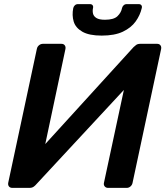

<svg xmlns="http://www.w3.org/2000/svg" viewBox="-20 -913 804 933"><path d="M40 0Q29 0 23.5 -7Q18 -14 20 -25L159 -675Q161 -686 169.5 -693Q178 -700 188 -700H279Q289 -700 294.5 -693Q300 -686 298 -675L200 -213L629 -684Q634 -689 641.5 -694.5Q649 -700 661 -700H744Q754 -700 759.5 -693Q765 -686 763 -675L624 -24Q622 -14 614 -7Q606 0 596 0H505Q495 0 489 -7Q483 -14 485 -24L582 -476L155 -16Q152 -12 144 -6Q136 0 123 0ZM474 -740Q413 -740 380 -759Q347 -778 338 -808.5Q329 -839 336 -874Q338 -882 344 -887.5Q350 -893 359 -893H417Q426 -893 430 -887.5Q434 -882 432 -874Q429 -860 432 -847Q435 -834 448.5 -825.5Q462 -817 490 -817Q533 -817 551 -834.5Q569 -852 573 -874Q575 -882 581 -887.5Q587 -893 596 -893H654Q663 -893 667 -887.5Q671 -882 669 -874Q661 -839 639 -808.5Q617 -778 577 -759Q537 -740 474 -740Z"/></svg>

Font: Rubik Medium
Style: Italic
Weight: 500
Italic angle: -12°
Designer: Hubert and Fischer
Foundry: Hubert and Fischer
Version: Version 2.300;gftools[0.9.30]